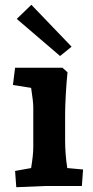

<svg xmlns="http://www.w3.org/2000/svg" viewBox="-20 -777 389 802"><path d="M43 -63 110 -75Q119 -131 119 -160V-329Q119 -352 110 -410L34 -422L43 -494H241L262 -475Q258 -437 255 -385Q252 -333 252 -299V-190Q252 -133 261 -75L327 -69L322 0H167L48 5ZM50 -698 111 -757 279 -582 231 -543Z"/></svg>

Font: Andada Pro ExtraBold
Style: Regular
Weight: 800
Designer: Carolina Giovagnoli
Foundry: Huerta Tipografica
Version: Version 3.005; ttfautohint (v1.8.4)